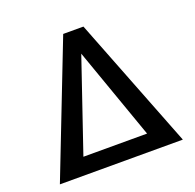

<svg xmlns="http://www.w3.org/2000/svg" viewBox="-118 -780 913 901"><g transform="rotate(-20 339.0 -329.0)"><path d="M646 0H32L288 -658H389ZM498 -84 336 -542 180 -84Z"/></g></svg>

Font: Ysabeau SC Semibold
Style: Regular
Weight: 600
Designer: Christian Thalmann (Catharsis Fonts)
Version: Version 0.003